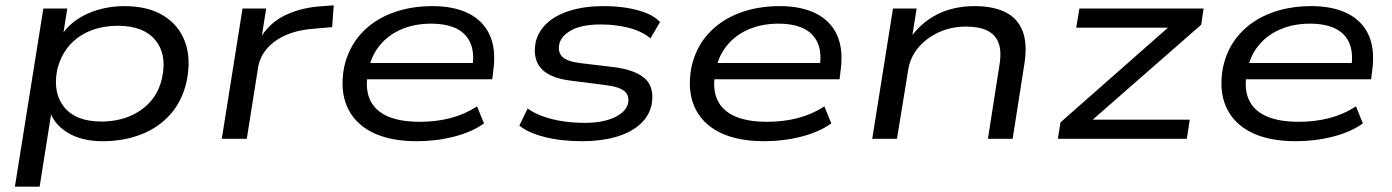

<svg xmlns="http://www.w3.org/2000/svg" viewBox="-20 -522 5235 722"><path d="M36 180 143 -490H233L215 -376H204Q225 -416 262.5 -443.5Q300 -471 348 -485Q396 -499 447 -499Q537 -499 595 -463Q653 -427 676 -364Q699 -301 682 -217Q666 -144 622 -93.5Q578 -43 512 -17Q446 9 366 9Q286 9 233 -24Q180 -57 166 -109L175 -110L129 180ZM361 -65Q419 -65 466.5 -84.5Q514 -104 546.5 -141Q579 -178 590 -232Q608 -319 563.5 -372Q519 -425 424 -425Q366 -425 319 -406Q272 -387 240 -350Q208 -313 195 -259Q178 -172 222 -118.5Q266 -65 361 -65Z M814 0 892 -490H981L962 -371H954Q990 -435 1053 -465Q1116 -495 1196 -499L1235 -502L1229 -420L1160 -414Q1102 -410 1057.5 -391Q1013 -372 985.5 -341Q958 -310 951 -271L908 0Z M1548 9Q1445 9 1378.5 -25Q1312 -59 1285 -121.5Q1258 -184 1274 -269Q1290 -342 1336 -393.5Q1382 -445 1451.5 -472Q1521 -499 1606 -499Q1687 -499 1742 -471.5Q1797 -444 1821.5 -390.5Q1846 -337 1835 -256L1831 -224H1337L1346 -285H1781L1756 -267Q1765 -323 1749 -360Q1733 -397 1695.5 -415Q1658 -433 1601 -433Q1539 -433 1489 -411.5Q1439 -390 1406.5 -349.5Q1374 -309 1364 -251L1363 -246Q1353 -187 1371.5 -146.5Q1390 -106 1437 -85Q1484 -64 1559 -64Q1620 -64 1674 -78Q1728 -92 1774 -122L1800 -58Q1756 -26 1688.5 -8.5Q1621 9 1548 9Z M2169 9Q2090 9 2027.5 -7Q1965 -23 1933 -50L1964 -114Q1989 -96 2023 -84Q2057 -72 2096.5 -66Q2136 -60 2178 -60Q2247 -60 2290.5 -80.5Q2334 -101 2342 -134Q2347 -162 2329 -178.5Q2311 -195 2258 -202L2124 -219Q2047 -229 2015 -264.5Q1983 -300 1994 -362Q2004 -405 2037.5 -435.5Q2071 -466 2125.5 -482.5Q2180 -499 2250 -499Q2298 -499 2339.5 -492Q2381 -485 2412.5 -472Q2444 -459 2462 -439L2426 -378Q2393 -405 2344 -417.5Q2295 -430 2240 -430Q2167 -430 2128 -408Q2089 -386 2083 -355Q2077 -326 2094.5 -308.5Q2112 -291 2160 -285L2293 -269Q2373 -258 2407.5 -224.5Q2442 -191 2430 -127Q2420 -83 2384.5 -52.5Q2349 -22 2294 -6.5Q2239 9 2169 9Z M2854 9Q2751 9 2684.5 -25Q2618 -59 2591 -121.5Q2564 -184 2580 -269Q2596 -342 2642 -393.5Q2688 -445 2757.5 -472Q2827 -499 2912 -499Q2993 -499 3048 -471.5Q3103 -444 3127.5 -390.5Q3152 -337 3141 -256L3137 -224H2643L2652 -285H3087L3062 -267Q3071 -323 3055 -360Q3039 -397 3001.5 -415Q2964 -433 2907 -433Q2845 -433 2795 -411.5Q2745 -390 2712.5 -349.5Q2680 -309 2670 -251L2669 -246Q2659 -187 2677.5 -146.5Q2696 -106 2743 -85Q2790 -64 2865 -64Q2926 -64 2980 -78Q3034 -92 3080 -122L3106 -58Q3062 -26 2994.5 -8.5Q2927 9 2854 9Z M3260 0 3338 -490H3427L3409 -378H3402Q3443 -437 3504.5 -468Q3566 -499 3645 -499Q3715 -499 3761 -476Q3807 -453 3825.5 -405Q3844 -357 3832 -281L3788 0H3695L3738 -275Q3747 -329 3735 -360.5Q3723 -392 3692.5 -407Q3662 -422 3613 -422Q3556 -422 3509 -400Q3462 -378 3432 -341.5Q3402 -305 3395 -258L3353 0Z M3958 0 3968 -62 4405 -447 4399 -418H4027L4039 -490H4506L4497 -429L4057 -44L4063 -72H4454L4443 0Z M4853 9Q4750 9 4683.5 -25Q4617 -59 4590 -121.5Q4563 -184 4579 -269Q4595 -342 4641 -393.5Q4687 -445 4756.5 -472Q4826 -499 4911 -499Q4992 -499 5047 -471.5Q5102 -444 5126.5 -390.5Q5151 -337 5140 -256L5136 -224H4642L4651 -285H5086L5061 -267Q5070 -323 5054 -360Q5038 -397 5000.5 -415Q4963 -433 4906 -433Q4844 -433 4794 -411.5Q4744 -390 4711.5 -349.5Q4679 -309 4669 -251L4668 -246Q4658 -187 4676.5 -146.5Q4695 -106 4742 -85Q4789 -64 4864 -64Q4925 -64 4979 -78Q5033 -92 5079 -122L5105 -58Q5061 -26 4993.5 -8.5Q4926 9 4853 9Z"/></svg>

Font: Nunito Sans 10pt Expanded
Style: Italic
Weight: 400
Width: 7
Italic angle: -9°
Designer: Vernon Adams
Foundry: Vernon Adams
Version: Version 3.101;gftools[0.9.27]